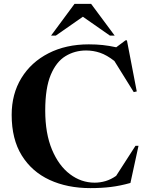

<svg xmlns="http://www.w3.org/2000/svg" viewBox="-20 -955 762 987"><path d="M466.5 -16Q495 -16 522.8 -24.2Q550.5 -32.5 577 -51L676.5 -205.5H692L650.5 -14.5Q597 0.5 549.2 6.2Q501.5 12 444.5 12Q326 12 234.8 -30.2Q143.5 -72.5 91.8 -156Q40 -239.5 40 -364.5Q40 -472 90 -553.8Q140 -635.5 229.5 -681.2Q319 -727 436.5 -727Q475 -727 507.8 -723.5Q540.5 -720 577.5 -712L625 -747.5H632.5L683 -485L667.5 -481.5L568 -641.5Q529 -672 494.2 -683.8Q459.5 -695.5 422.5 -695.5Q364.5 -695.5 316.8 -666.5Q269 -637.5 240.8 -570Q212.5 -502.5 212.5 -386.5Q212.5 -269 247.2 -186Q282 -103 339.8 -59.5Q397.5 -16 466.5 -16ZM545 -772 406 -869 267 -772H242.5L363 -935H448.5L569.5 -772Z"/></svg>

Font: Newsreader 72pt SemiBold
Style: Regular
Weight: 600
Designer: Hugues Gentile
Foundry: Production Type
Version: Version 1.003; ttfautohint (v1.8.3)